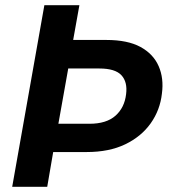

<svg xmlns="http://www.w3.org/2000/svg" viewBox="-20 -720 661 740"><path d="M27 0 151 -700H286L262 -566H390Q472 -566 521.5 -539Q571 -512 591.5 -465Q612 -418 604 -359Q597 -296 561 -245Q525 -194 463 -164Q401 -134 314 -134H185L162 0ZM205 -243H325Q390 -243 425 -274Q460 -305 466 -357Q472 -404 448 -430Q424 -456 363 -456H243Z"/></svg>

Font: DM Sans 11pt
Style: Bold Italic
Weight: 700
Italic angle: -10°
Version: Version 4.004;gftools[0.9.30]